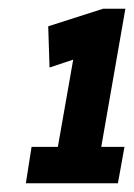

<svg xmlns="http://www.w3.org/2000/svg" viewBox="-20 -788 306 438"><path d="M39 -370 52 -453H112L147 -652L93 -634L90 -728L215 -768H266L211 -453H264L249 -370Z"/></svg>

Font: Georama Condensed ExtraBold
Style: Italic
Weight: 800
Width: 3
Italic angle: -9°
Designer: Jean-Baptiste Levee
Foundry: Production Type
Version: Version 1.000